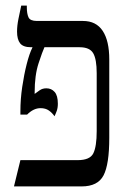

<svg xmlns="http://www.w3.org/2000/svg" viewBox="-20 -667 453 687"><path d="M30 0 53 -94H258Q302 -94 314 -118.5Q326 -143 326 -198V-405Q326 -455 313.5 -476.5Q301 -498 265 -498H139Q132 -483 118 -440.5Q104 -398 104 -336V-331Q112 -337 122 -344Q132 -351 146 -351Q164 -351 175.5 -338Q187 -325 187 -296Q187 -281 183 -270Q179 -259 175 -251Q167 -263 155 -271.5Q143 -280 125 -280Q100 -280 77 -257H53V-269Q53 -312 59.5 -356Q66 -400 75.5 -437.5Q85 -475 96 -497V-498H91Q63 -498 52 -512Q41 -526 41 -554Q41 -575 46 -599.5Q51 -624 56 -647H76V-641Q76 -618 82 -605Q88 -592 112 -592H277Q324 -592 347.5 -556.5Q371 -521 371 -454V-174Q371 -79 350.5 -39.5Q330 0 272 0Z"/></svg>

Font: Noto Serif Hebrew ExtraCondensed Medium
Style: Regular
Weight: 500
Width: 2
Designer: Monotype Design Team
Foundry: Monotype Imaging Inc.
Version: Version 2.004; ttfautohint (v1.8.4.7-5d5b)